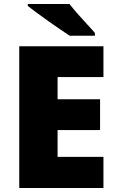

<svg xmlns="http://www.w3.org/2000/svg" viewBox="-20 -947 589 967"><path d="M501 0H77V-714H501V-559H270V-447H484V-292H270V-157H501ZM330 -927Q347 -905 370.5 -878Q394 -851 418 -825.5Q442 -800 458 -781V-767H331Q311 -780 282.5 -799.5Q254 -819 223.5 -840.5Q193 -862 165.5 -882.5Q138 -903 120 -917V-927Z"/></svg>

Font: Noto Sans Syriac Western Black
Style: Regular
Weight: 900
Designer: Patrick Giasson and the Monotype Design Team
Foundry: Monotype Imaging Inc.
Version: Version 3.000; ttfautohint (v1.8.4.7-5d5b)